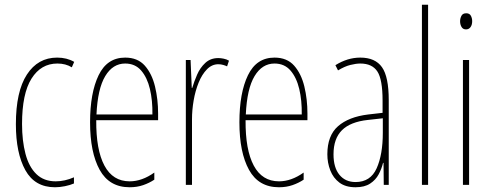

<svg xmlns="http://www.w3.org/2000/svg" viewBox="-20 -780 2073 810"><path d="M212 10Q127 10 87 -62Q47 -134 47 -256Q47 -394 93.5 -465.5Q140 -537 221 -537Q262 -537 293 -519L283 -496Q257 -512 222 -512Q153 -512 113 -448.5Q73 -385 73 -257Q73 -186 87.5 -131Q102 -76 133.5 -45.5Q165 -15 215 -15Q253 -15 292 -32V-6Q276 1 254 5.5Q232 10 212 10Z M508 -537Q561 -537 591 -503Q621 -469 634 -415Q647 -361 647 -301V-273H386Q385 -148 420.5 -81.5Q456 -15 527 -15Q579 -15 631 -52V-22Q610 -8 584 1Q558 10 527 10Q441 10 400.5 -63.5Q360 -137 360 -264Q360 -388 396 -462.5Q432 -537 508 -537ZM508 -512Q456 -512 424 -459Q392 -406 387 -297H623Q624 -356 612.5 -404.5Q601 -453 575.5 -482.5Q550 -512 508 -512Z M901 -535Q911 -535 923.5 -532.5Q936 -530 946 -524L938 -500Q932 -503 922 -506Q912 -509 901 -509Q874 -509 853 -487.5Q832 -466 818 -431.5Q804 -397 797 -356.5Q790 -316 790 -277V0H764V-527H784L789 -409H791Q799 -436 811.5 -465Q824 -494 846 -514.5Q868 -535 901 -535Z M1138 -537Q1191 -537 1221 -503Q1251 -469 1264 -415Q1277 -361 1277 -301V-273H1016Q1015 -148 1050.5 -81.5Q1086 -15 1157 -15Q1209 -15 1261 -52V-22Q1240 -8 1214 1Q1188 10 1157 10Q1071 10 1030.5 -63.5Q990 -137 990 -264Q990 -388 1026 -462.5Q1062 -537 1138 -537ZM1138 -512Q1086 -512 1054 -459Q1022 -406 1017 -297H1253Q1254 -356 1242.5 -404.5Q1231 -453 1205.5 -482.5Q1180 -512 1138 -512Z M1500 -537Q1563 -537 1591.5 -496.5Q1620 -456 1620 -358V0H1599L1598 -93H1596Q1590 -68 1577.5 -44.5Q1565 -21 1541.5 -5.5Q1518 10 1480 10Q1438 10 1412 -9.5Q1386 -29 1373.5 -61Q1361 -93 1361 -129Q1361 -208 1406 -247.5Q1451 -287 1533 -297L1594 -304V-355Q1594 -445 1572 -478.5Q1550 -512 1500 -512Q1482 -512 1458 -506Q1434 -500 1406 -483L1395 -505Q1446 -537 1500 -537ZM1532 -274Q1458 -266 1422.5 -230.5Q1387 -195 1387 -129Q1387 -73 1412 -42.5Q1437 -12 1480 -12Q1543 -12 1569 -70Q1595 -128 1595 -220V-281Z M1786 0H1760V-760H1786Z M1947 -724Q1961 -724 1966.5 -713.5Q1972 -703 1972 -691Q1972 -675 1965 -665.5Q1958 -656 1946 -656Q1933 -656 1927 -666.5Q1921 -677 1921 -690Q1921 -702 1926.5 -713Q1932 -724 1947 -724ZM1959 -527V0H1933V-527Z"/></svg>

Font: Noto Sans Lao ExtraCondensed Thin
Style: Regular
Weight: 100
Width: 2
Designer: Monotype Design Team
Foundry: Monotype Imaging Inc.
Version: Version 2.003; ttfautohint (v1.8.4.7-5d5b)